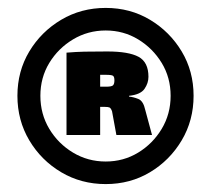

<svg xmlns="http://www.w3.org/2000/svg" viewBox="-20 -724 533 485"><path d="M247 -704Q309 -704 359 -674Q409 -644 439 -594Q469 -544 469 -482Q469 -420 439 -369.5Q409 -319 359 -289Q309 -259 247 -259Q185 -259 134.5 -289Q84 -319 54 -369.5Q24 -420 24 -482Q24 -544 54 -594Q84 -644 134.5 -674Q185 -704 247 -704ZM233 -591V-383H148V-591ZM247 -647Q202 -647 164.5 -624.5Q127 -602 104.5 -565Q82 -528 82 -482Q82 -436 104.5 -398.5Q127 -361 164.5 -338.5Q202 -316 247 -316Q292 -316 329 -338.5Q366 -361 388.5 -398.5Q411 -436 411 -482Q411 -528 388.5 -565Q366 -602 329 -624.5Q292 -647 247 -647ZM251 -594Q305 -594 330 -580.5Q355 -567 355 -530Q355 -514 345 -499.5Q335 -485 306 -482V-480Q317 -479 329.5 -474Q342 -469 347 -446L364 -383H274L263 -443Q260 -451 256.5 -452.5Q253 -454 245 -454Q205 -454 188 -454Q171 -454 153 -455V-505H248Q262 -505 265.5 -508.5Q269 -512 269 -521Q269 -530 265.5 -532.5Q262 -535 248 -535Q213 -535 188 -535Q163 -535 154 -533L148 -591Q172 -593 193 -593.5Q214 -594 251 -594Z"/></svg>

Font: Exo 2 Black
Style: Regular
Weight: 900
Designer: Natanael Gama
Foundry: Natanael Gama
Version: Version 2.010